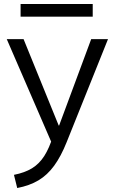

<svg xmlns="http://www.w3.org/2000/svg" viewBox="-20 -717 575 967"><path d="M50.3 163.6Q104.3 152.9 140.8 130.8Q177.3 108.6 202.7 69.1Q228 29.6 247 -31.7L250.7 26.7L14 -520H98.7L275.7 -84.7H277.7L439.3 -520H524L315.7 -1Q287 70.7 252.7 117.7Q218.4 164.7 173.7 191.3Q129 218 66.7 230ZM83.7 -633V-697H447V-633Z"/></svg>

Font: M PLUS 2 Thin
Style: Regular
Weight: 100
Designer: Coji Morishita
Foundry: UNDERFOREST DESIGN
Version: Version 1.001